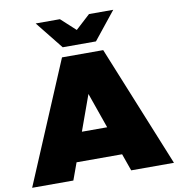

<svg xmlns="http://www.w3.org/2000/svg" viewBox="-107 -1004 1012 1092"><g transform="rotate(-10 399.5 -458.5)"><path d="M562 0H809L524 -701H286L-10 0H228L264 -99H527ZM324 -265 398 -470 470 -265ZM620 -917H480L396 -840L312 -917H172L300 -757H492Z"/></g></svg>

Font: Montserrat Custom Black
Style: Regular
Weight: 900
Designer: Julieta Ulanovsky
Foundry: Julieta Ulanovsky
Version: Version 7.200